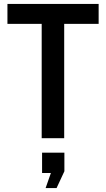

<svg xmlns="http://www.w3.org/2000/svg" viewBox="-20 -706 541 981"><path d="M193 0V-584H18V-686H484V-584H308V0ZM213 255 240 178H195V74H309V169L269 255Z"/></svg>

Font: Archivo Narrow SemiBold
Style: Regular
Weight: 600
Designer: Hector Gatti
Foundry: Omnibus-Type
Version: Version 3.002